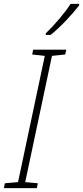

<svg xmlns="http://www.w3.org/2000/svg" viewBox="-39 -970 428 990"><path d="M197 -798V-790H222C272 -829 337 -900 369 -942V-950H325C298 -907 242 -841 197 -798ZM-19 0H151L156 -25L91 -31L229 -682L297 -689L303 -714H132L127 -689L192 -682L54 -31L-14 -25Z"/></svg>

Font: Noto Sans SemiCondensed ExtraLight
Style: Italic
Weight: 200
Width: 4
Italic angle: -12°
Designer: Monotype Design Team
Foundry: Monotype Imaging Inc.
Version: Version 2.013